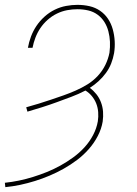

<svg xmlns="http://www.w3.org/2000/svg" viewBox="-43 -548 563 791"><path d="M-21 223 -23 205Q6 202 35 196Q64 190 93 181Q122 172 150.5 160.5Q179 149 206 134Q233 119 258.5 100.5Q284 82 305 59Q326 36 340.5 8.5Q355 -19 360 -48Q363 -67 361.5 -86Q360 -105 353.5 -121.5Q347 -138 335.5 -152Q324 -166 309 -175Q280 -160 250.5 -149Q221 -138 191 -127Q161 -116 131 -106.5Q101 -97 70 -88L65 -106Q91 -113 116.5 -121Q142 -129 167.5 -137.5Q193 -146 218.5 -155Q244 -164 269 -175Q294 -186 317.5 -200.5Q341 -215 360 -235.5Q379 -256 391 -280.5Q403 -305 408 -331Q411 -354 410 -376Q409 -398 403.5 -419Q398 -440 387 -457.5Q376 -475 359 -487.5Q342 -500 320.5 -505Q299 -510 276 -510Q255 -510 233.5 -506Q212 -502 191.5 -492Q171 -482 153.5 -466.5Q136 -451 123.5 -432.5Q111 -414 103 -393Q95 -372 91 -351H72Q76 -374 84.5 -397Q93 -420 107 -441Q121 -462 140.5 -479.5Q160 -497 182.5 -508Q205 -519 229 -523.5Q253 -528 276 -528Q302 -528 326 -522.5Q350 -517 369.5 -503.5Q389 -490 402 -470.5Q415 -451 421.5 -427.5Q428 -404 429.5 -379Q431 -354 427 -329Q423 -307 415 -286.5Q407 -266 393.5 -247.5Q380 -229 363 -213.5Q346 -198 327 -186Q342 -175 354 -160Q366 -145 373 -126.5Q380 -108 381.5 -88Q383 -68 380 -47Q375 -17 360 12Q345 41 323 66Q301 91 274.5 111Q248 131 219.5 147Q191 163 161.5 175.5Q132 188 101.5 197.5Q71 207 40.5 213.5Q10 220 -21 223Z"/></svg>

Font: Iosevka SS04 Thin Oblique
Style: Regular
Weight: 100
Italic angle: -9°
Monospace: yes
Designer: Belleve Invis
Foundry: Belleve Invis
Version: Version 19.0.0; ttfautohint (v1.8.4)